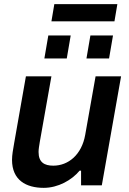

<svg xmlns="http://www.w3.org/2000/svg" viewBox="-20 -894 623 926"><path d="M228 -791H532L546 -874H242ZM194 -612H302L321 -723H213ZM397 -612H506L525 -723H416ZM191 12C260 12 326 -25 364 -71H371V0H471L564 -526H441L391 -244C374 -147 309 -95 237 -95C194 -95 166 -111 166 -161C166 -175 169 -191 172 -210L228 -526H105L48 -202C43 -173 38 -147 38 -123C38 -25 106 12 191 12Z"/></svg>

Font: Archivo SemiBold
Style: Italic
Weight: 600
Italic angle: -10°
Designer: Hector Gatti
Foundry: Omnibus-Type
Version: Version 2.001